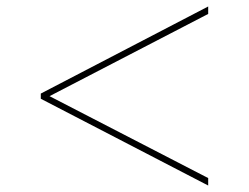

<svg xmlns="http://www.w3.org/2000/svg" viewBox="-20 -564 769 593"><path d="M623 9V-14L133 -267L623 -521V-544L106 -275V-259Z"/></svg>

Font: Sprat Thin
Style: Regular
Weight: 100
Designer: Ethan Nakache
Foundry: Collletttivo
Version: Version 2.000;Glyphs 3.2 (3217)